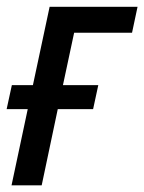

<svg xmlns="http://www.w3.org/2000/svg" viewBox="-22 -558 434 578"><path d="M12.7 0 61.5 -229.5H-2L13.7 -301.8H77.1L127.4 -537.6H392.1L375.5 -459.5H201.2L167.5 -301.8H273.9L258.3 -229.5H151.9L103.5 0Z"/></svg>

Font: Open Sans SemiCondensed Medium
Style: Italic
Weight: 500
Width: 4
Italic angle: -12°
Designer: Monotype Design Team
Foundry: Monotype Imaging Inc.
Version: Version 3.000